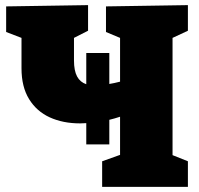

<svg xmlns="http://www.w3.org/2000/svg" viewBox="-20 -730 778 750"><path d="M317 -166V-249Q305 -248 293 -248Q226 -248 174.5 -271.5Q123 -295 93.5 -343Q64 -391 64 -463V-582L4 -605V-705L324 -710V-610L269 -582V-494Q269 -454 281 -431.5Q293 -409 317 -401V-523H407V-402Q426 -405 449 -411V-582L394 -605V-705L714 -710V-610L654 -582V-124L714 -100V0H379V-100L449 -125V-274Q428 -267 407 -262V-166Z"/></svg>

Font: Bitter Black
Style: Regular
Weight: 900
Designer: Sol Matas, and Bitter project Authors
Foundry: Sol Matas
Version: Version 2.001